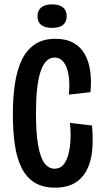

<svg xmlns="http://www.w3.org/2000/svg" viewBox="-20 -849 474 881"><path d="M232 12Q176 12 138.5 -11.5Q101 -35 79 -79Q57 -123 48 -185.5Q39 -248 39 -325Q39 -401 48.5 -464.5Q58 -528 80 -574Q102 -620 140 -645.5Q178 -671 234 -671Q283 -671 316.5 -652.5Q350 -634 369 -600.5Q388 -567 394 -522.5Q400 -478 395 -426L296 -415Q301 -468 294.5 -506Q288 -544 271.5 -564.5Q255 -585 231 -585Q208 -585 192 -568Q176 -551 165.5 -518.5Q155 -486 150 -439Q145 -392 145 -333Q145 -237 155.5 -180Q166 -123 185 -99Q204 -75 230 -75Q261 -75 278 -102.5Q295 -130 301 -177.5Q307 -225 301 -285L402 -273Q408 -211 403 -159Q398 -107 378 -68.5Q358 -30 322.5 -9Q287 12 232 12ZM219 -721Q186 -721 169 -734.5Q152 -748 152 -775Q152 -801 169.5 -815Q187 -829 219 -829Q252 -829 269 -815Q286 -801 286 -775Q286 -748 269 -734.5Q252 -721 219 -721Z"/></svg>

Font: Bricolage Grotesque 48pt Condensed Medium
Style: Regular
Weight: 500
Width: 3
Designer: Mathieu Triay
Foundry: Atelier Triay
Version: Version 1.001;gftools[0.9.33.dev8+g029e19f]